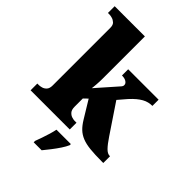

<svg xmlns="http://www.w3.org/2000/svg" viewBox="-276 -883 1227 1227"><g transform="rotate(45 337.0 -269.5)"><path d="M16 0V-61H31Q40 -61 55 -65Q70 -69 82 -82Q94 -95 94 -121V-643Q94 -668 81.5 -679.5Q69 -691 54 -695Q39 -699 31 -699H16V-760H289V-379Q289 -366 288.5 -352.5Q288 -339 287 -326.5Q286 -314 285 -303.5Q284 -293 283 -286L410 -430Q413 -434 414.5 -437.5Q416 -441 416 -444Q416 -447 416 -448Q416 -461 401.5 -470.5Q387 -480 362 -480V-536H637V-480Q620 -480 603 -476Q586 -472 569 -462.5Q552 -453 534 -438Q516 -423 496 -401L447 -344L580 -146Q608 -104 629 -82.5Q650 -61 669 -61H673V0H659Q596 0 553 -4.5Q510 -9 480.5 -21Q451 -33 429.5 -53.5Q408 -74 388 -107L316 -225L289 -199V-125Q289 -97 301 -83.5Q313 -70 328 -65.5Q343 -61 351 -61H370V0ZM265 208Q272 189 281.5 162.5Q291 136 299 108.5Q307 81 311 61H441V71Q432 92 414.5 118.5Q397 145 376 172Q355 199 337 221H265Z"/></g></svg>

Font: Noto Serif Kannada Black
Style: Regular
Weight: 900
Version: Version 2.003